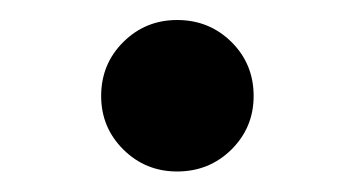

<svg xmlns="http://www.w3.org/2000/svg" viewBox="-20 -574 351 190"><path d="M155.3 -404.3Q124 -404.3 102.1 -426Q80.1 -447.8 80.1 -479Q80.1 -510.7 102.1 -532.5Q124 -554.2 155.3 -554.2Q187 -554.2 209 -532.5Q231 -510.7 231 -479Q231 -447.8 209 -426Q187 -404.3 155.3 -404.3Z"/></svg>

Font: Inter Cardless
Style: Medium
Weight: 500
Designer: Rasmus Andersson
Foundry: rsms
Version: Version 4.001;git-9221beed3